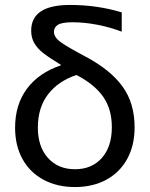

<svg xmlns="http://www.w3.org/2000/svg" viewBox="-20 -742 606 776"><path d="M472 -692V-614Q425 -632 373 -642Q321 -652 273 -652Q231 -652 214.5 -642Q198 -632 198 -613Q198 -591 227 -570.5Q256 -550 328 -512Q427 -459 475.5 -392Q524 -325 524 -227Q524 -154 494 -99.5Q464 -45 409.5 -15.5Q355 14 283 14Q211 14 156 -15.5Q101 -45 71 -99Q41 -153 41 -226Q41 -319 89 -383.5Q137 -448 226 -478V-480Q180 -508 156 -526.5Q132 -545 119 -567Q106 -589 106 -618Q106 -722 263 -722Q373 -722 472 -692ZM133 -226Q133 -149 174 -103.5Q215 -58 283 -58Q351 -58 391.5 -103.5Q432 -149 432 -228Q432 -301 397 -351Q362 -401 289 -439Q215 -414 174 -360.5Q133 -307 133 -226Z"/></svg>

Font: CST
Style: Regular
Weight: 400
Version: Version 1.00